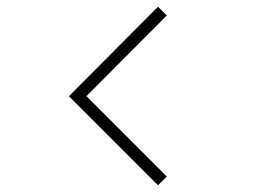

<svg xmlns="http://www.w3.org/2000/svg" viewBox="-20 -631 780 571"><path d="M450 -611 476 -585 237 -345 476 -106 450 -80 185 -345Z"/></svg>

Font: M Major Mono Display
Style: Regular
Weight: 400
Designer: Emre Parlak
Foundry: Emre Parlak
Version: Version 2.000; ttfautohint (v1.8) -l 8 -r 50 -G 200 -x 14 -D